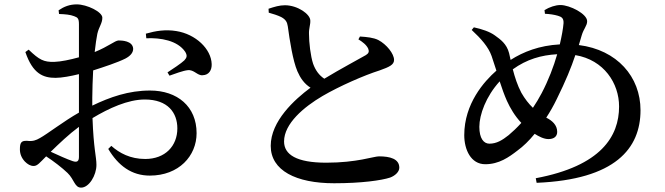

<svg xmlns="http://www.w3.org/2000/svg" viewBox="-20 -803 3040 878"><path d="M649 -628C714 -631 792 -618 827 -566C837 -549 835 -540 823 -527C810 -514 766 -485 746 -472L755 -457C777 -465 818 -480 838 -482C867 -486 883 -456 907 -459C936 -460 949 -483 948 -510C946 -579 875 -647 786 -661C737 -669 692 -662 647 -649ZM163 -172C144 -161 130 -156 104 -159C78 -160 71 -152 71 -120C71 -100 78 -81 94 -64C106 -52 119 -44 134 -44C151 -44 162 -59 191 -88C225 -66 264 -36 289 -12C320 18 321 55 351 55C387 55 421 -1 421 -49C421 -87 408 -121 403 -263C478 -308 565 -348 642 -348C748 -348 791 -287 791 -216C791 -135 735 -76 644 -76C576 -76 526 -103 489 -136L475 -122C521 -45 582 0 665 0C798 0 879 -90 879 -194C879 -316 791 -389 666 -389C568 -389 483 -359 402 -320V-356C402 -395 404 -439 406 -481C456 -497 517 -517 553 -535C576 -547 589 -562 589 -580C587 -617 536 -618 522 -618C505 -617 477 -591 413 -565C417 -600 421 -629 425 -648C432 -680 448 -696 448 -722C448 -749 377 -783 331 -783C299 -783 273 -773 248 -756L250 -739C279 -738 301 -736 319 -729C335 -723 341 -719 341 -692V-541C301 -530 259 -521 228 -520C180 -519 160 -529 111 -576L96 -565C130 -465 178 -447 234 -447C262 -447 305 -455 341 -464V-359V-288C272 -249 196 -190 163 -172ZM341 -223V-86C341 -67 334 -59 313 -66C286 -75 247 -93 212 -109C249 -145 296 -190 341 -223Z M1208 -763 1209 -745C1227 -740 1250 -733 1266 -725C1286 -714 1293 -703 1296 -683C1305 -617 1319 -526 1340 -477C1353 -447 1371 -420 1400 -402C1327 -348 1218 -249 1218 -136C1218 -23 1334 35 1508 35C1633 35 1724 22 1764 9C1788 0 1806 -18 1806 -36C1806 -77 1763 -88 1713 -88C1689 -88 1612 -59 1472 -59C1336 -59 1279 -96 1279 -156C1279 -238 1370 -314 1455 -364C1532 -409 1646 -459 1716 -481C1761 -497 1782 -507 1782 -529C1782 -557 1748 -600 1710 -620C1688 -631 1658 -634 1626 -636L1619 -623C1637 -612 1656 -598 1664 -580C1669 -567 1666 -559 1653 -551C1624 -534 1535 -487 1463 -443C1439 -459 1423 -481 1412 -511C1400 -547 1393 -609 1393 -648C1392 -673 1400 -690 1399 -709C1399 -738 1341 -779 1283 -779C1258 -779 1235 -772 1208 -763Z M2528 -555C2512 -499 2488 -436 2457 -377C2445 -354 2431 -331 2417 -310C2398 -328 2380 -351 2364 -379C2346 -413 2334 -451 2325 -486C2389 -532 2455 -551 2528 -555ZM2472 -740C2494 -739 2514 -736 2531 -731C2548 -726 2558 -720 2557 -697C2555 -672 2549 -639 2540 -600C2446 -595 2373 -566 2315 -529L2308 -560C2297 -603 2268 -623 2243 -641C2220 -658 2184 -670 2147 -678L2137 -666C2180 -626 2213 -589 2228 -547L2250 -480C2194 -431 2103 -329 2103 -185C2103 -119 2133 -52 2199 -52C2262 -52 2307 -84 2347 -115C2373 -134 2399 -159 2425 -191C2444 -179 2467 -167 2488 -167C2512 -167 2528 -178 2528 -200C2528 -232 2504 -252 2478 -265C2495 -291 2511 -319 2526 -350C2567 -433 2592 -494 2611 -551C2742 -529 2811 -422 2811 -316C2811 -180 2729 -44 2430 12L2434 33C2794 18 2909 -124 2909 -299C2909 -452 2802 -575 2627 -597L2640 -641C2649 -672 2665 -685 2665 -706C2665 -740 2585 -780 2543 -780C2520 -780 2494 -771 2470 -757ZM2265 -431C2275 -400 2286 -369 2298 -342C2313 -309 2334 -273 2364 -241C2344 -219 2324 -200 2306 -185C2277 -162 2251 -146 2218 -146C2192 -146 2172 -170 2172 -223C2172 -278 2202 -362 2265 -431Z"/></svg>

Font: Noto Serif CJK SC SemiBold
Style: Regular
Weight: 600
Designer: Ryoko NISHIZUKA 西塚涼子 (kana & ideographs); Frank Grießhammer (Latin, Greek & Cyrillic); Wenlong ZHANG 张文龙 (bopomofo); San
Foundry: Adobe
Version: Version 2.001;hotconv 1.1.0;makeotfexe 2.6.0